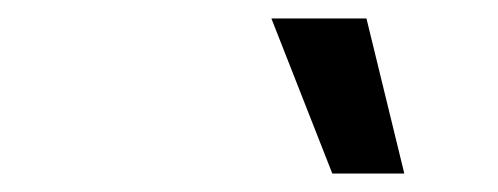

<svg xmlns="http://www.w3.org/2000/svg" viewBox="-20 -766 540 208"><path d="M377 -746 418 -578H340L274 -746Z"/></svg>

Font: Work Sans Medium
Style: Italic
Weight: 500
Italic angle: -13°
Designer: Wei Huang
Foundry: Wei Huang
Version: Version 2.012; ttfautohint (v1.8.3)